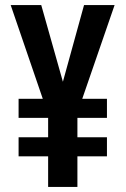

<svg xmlns="http://www.w3.org/2000/svg" viewBox="-20 -734 494 754"><path d="M227 -413 142 -714H22L148 -346H53V-271H169V-195H53V-120H169V0H284V-120H400V-195H284V-271H400V-346H303L430 -714H310Z"/></svg>

Font: Noto Sans Myanmar ExtraCondensed SemiBold
Style: Regular
Weight: 600
Width: 2
Designer: Monotype Design Team
Foundry: Monotype Imaging Inc.
Version: Version 2.107